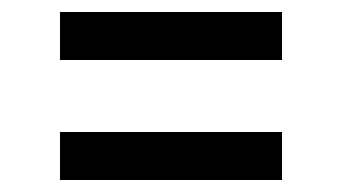

<svg xmlns="http://www.w3.org/2000/svg" viewBox="-20 -472 570 320"><path d="M80 -172ZM450 -252V-172H80V-252ZM450 -452V-372H80V-452Z"/></svg>

Font: Changa
Style: Regular
Weight: 400
Designer: Eduardo Rodriguez Tunni
Foundry: Eduardo Rodriguez Tunni
Version: Version 2.002; ttfautohint (v1.5.10-5e6f)